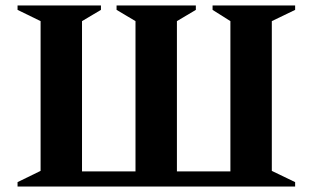

<svg xmlns="http://www.w3.org/2000/svg" viewBox="-20 -680 1140 700"><path d="M348 -660V-644L279 -603V-55H474V-603L405 -644V-660H694V-644L625 -603V-55H820V-603L755 -644V-660H1056V-644L971 -603V-57L1056 -16V0H44V-16L128 -57V-603L44 -644V-660Z"/></svg>

Font: Spectral SC
Style: Bold
Weight: 700
Designer: Jean-Baptiste Levee
Foundry: Production Type
Version: Version 2.001